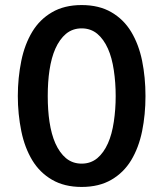

<svg xmlns="http://www.w3.org/2000/svg" viewBox="-20 -719 640 752"><path d="M299.8 -699.2Q368.2 -699.2 416.5 -670.9Q464.4 -643.1 493.7 -594.7Q523.4 -545.4 536.6 -481Q549.8 -415.5 549.8 -342.8Q549.8 -270.5 536.6 -205.1Q523.4 -140.6 493.7 -91.3Q464.4 -43 416.5 -15.1Q368.2 13.2 299.8 13.2Q231.9 13.2 183.6 -15.1Q135.7 -43 106.4 -91.3Q76.7 -140.6 63.5 -205.1Q49.8 -272.5 49.8 -342.8Q49.8 -413.6 63.5 -481Q76.7 -545.4 106.4 -594.7Q135.7 -643.1 183.6 -670.9Q231.9 -699.2 299.8 -699.2ZM361.3 -99.6Q386.2 -120.6 402.8 -157.7Q418.5 -192.9 425.8 -242.2Q433.1 -290.5 433.1 -342.8Q433.1 -395.5 425.8 -443.8Q418.5 -493.2 402.8 -528.3Q386.2 -565.4 361.3 -586.4Q335.4 -607.9 299.8 -607.9Q264.2 -607.9 238.3 -586.4Q213.4 -565.4 196.8 -528.3Q181.2 -493.2 173.8 -443.8Q167 -398.9 167 -342.8Q167 -287.1 173.8 -242.2Q181.2 -192.9 196.8 -157.7Q213.4 -120.6 238.3 -99.6Q264.2 -78.1 299.8 -78.1Q335.4 -78.1 361.3 -99.6Z"/></svg>

Font: Post Grotesk Medium
Style: Medium
Weight: 500
Version: Version 1.0